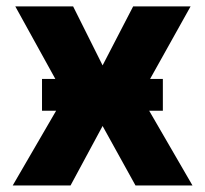

<svg xmlns="http://www.w3.org/2000/svg" viewBox="-20 -565 625 585"><path d="M202.8 -545.5 292.6 -365.8 385.7 -545.5H560.7L408.4 -272.7L566.4 0H392.8L292.6 -181.1L195 0H18.8L177.2 -272.7L26.6 -545.5ZM108 -227.6V-324.6H476.2V-227.6Z"/></svg>

Font: Inter UI Extra Bold
Style: Regular
Weight: 800
Designer: Rasmus Andersson
Foundry: rsms
Version: 3.2;8d6f07862